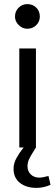

<svg xmlns="http://www.w3.org/2000/svg" viewBox="-20 -718 269 935"><path d="M155 -482H74V0H155ZM53 -637Q53 -614 71 -596Q89 -578 113 -578Q139 -578 156.5 -595.5Q174 -613 174 -637Q174 -664 156.5 -681Q139 -698 113 -698Q88 -698 70.5 -680.5Q53 -663 53 -637ZM172 147Q146 147 130 131.5Q114 116 114 92Q114 74 121 58.5Q128 43 139 26Q150 9 155 0H95Q73 28 59.5 53Q46 78 46 104Q46 148 77 172.5Q108 197 158 197Q192 197 226 182L216 139Q186 147 172 147Z"/></svg>

Font: Geom Light
Style: Regular
Weight: 300
Version: Version 1.102